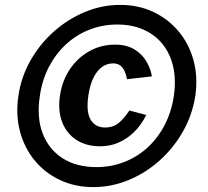

<svg xmlns="http://www.w3.org/2000/svg" viewBox="-20 -753 849 783"><path d="M360.5 10Q286 10 224.8 -18.8Q163.5 -47.5 121.5 -98.5Q79.5 -149.5 61.5 -217Q43.5 -284.5 55 -362Q66 -438.5 104 -505.8Q142 -573 199.2 -624Q256.5 -675 326 -704Q395.5 -733 470 -733Q545 -733 606 -704Q667 -675 709.2 -624Q751.5 -573 769.5 -505.8Q787.5 -438.5 776.5 -362Q764.5 -284.5 726.2 -217Q688 -149.5 631 -98.5Q574 -47.5 504.5 -18.8Q435 10 360.5 10ZM387.5 -156.5Q331.5 -156.5 291.5 -182.5Q251.5 -208.5 233.5 -255Q215.5 -301.5 224.5 -362.5Q233.5 -424.5 265.5 -471.5Q297.5 -518.5 345.2 -544.8Q393 -571 449 -571Q496.5 -571 528.2 -551.5Q560 -532 577.2 -502.2Q594.5 -472.5 599.5 -441.5L498 -430Q495 -446.5 489 -461Q483 -475.5 471.5 -485Q460 -494.5 441 -494.5Q416.5 -494.5 396.2 -480Q376 -465.5 361.5 -436.8Q347 -408 340.5 -364.5Q330.5 -297.5 349.5 -265.2Q368.5 -233 408.5 -233Q442.5 -233 465.5 -252.8Q488.5 -272.5 507.5 -302.5L576.5 -284Q568 -266 552.2 -244Q536.5 -222 512.8 -202Q489 -182 457.8 -169.2Q426.5 -156.5 387.5 -156.5ZM373 -71.5Q432.5 -71.5 485.2 -91.8Q538 -112 580.2 -150Q622.5 -188 650.8 -241.8Q679 -295.5 689 -362Q698.5 -428 686.2 -481.2Q674 -534.5 643 -573Q612 -611.5 565 -632.2Q518 -653 458.5 -653Q398.5 -653 345.2 -632.2Q292 -611.5 250 -573Q208 -534.5 180 -481.2Q152 -428 142.5 -362Q129 -273.5 154.2 -208.2Q179.5 -143 236 -107.2Q292.5 -71.5 373 -71.5Z"/></svg>

Font: Public Sans Thin
Style: Bold Italic
Weight: 700
Italic angle: -8°
Version: Version 2.001